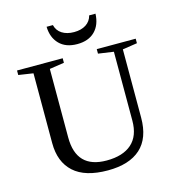

<svg xmlns="http://www.w3.org/2000/svg" viewBox="-123 -949 968 1063"><g transform="rotate(-15 361.0 -418.0)"><path d="M565.9 -616.2 478 -628.9V-654.8H701.2V-628.9L617.2 -616.2V-225.1Q617.2 -107.4 552.5 -48.8Q487.8 9.8 364.7 9.8Q234.4 9.8 169.7 -49.1Q105 -107.9 105 -215.8V-616.2L21 -628.9V-654.8H282.7V-628.9L198.7 -616.2V-223.1Q198.7 -44.9 372.1 -44.9Q465.8 -44.9 515.9 -89.4Q565.9 -133.8 565.9 -221.2ZM381.8 -709.5Q316.4 -709.5 279.8 -746.8Q243.2 -784.2 241.7 -846.2H277.8Q285.6 -813.5 313.2 -795.9Q340.8 -778.3 381.8 -778.3Q422.9 -778.3 450.2 -795.9Q477.5 -813.5 485.8 -846.2H522Q519.5 -782.2 482.9 -745.8Q446.3 -709.5 381.8 -709.5Z"/></g></svg>

Font: Times New Roman
Style: Regular
Weight: 400
Designer: Steve Matteson
Foundry: Ascender Corporation
Version: Version 2.00.3